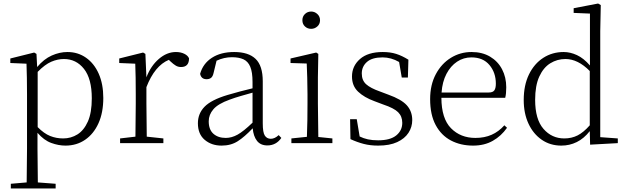

<svg xmlns="http://www.w3.org/2000/svg" viewBox="-20 -820 3586 1100"><path d="M355 14.2Q315.4 14.2 273.7 -1Q231.9 -16.1 194.8 -59.1V32.2L196.8 225.1L298.8 232.9V259.8H42V232.9L132.8 225.1L134.8 32.2V-277.8Q134.8 -379.9 131.8 -455.1L39.1 -459V-484.9L175.8 -519L189 -511.2L192.9 -436Q231.4 -481.9 276.6 -502Q321.8 -522 366.2 -522Q426.3 -522 472.9 -489.3Q519.5 -456.5 545.7 -397.5Q571.8 -338.4 571.8 -258.8Q571.8 -174.8 544.2 -113.8Q516.6 -52.7 467.8 -19.3Q418.9 14.2 355 14.2ZM195.8 -408.2V-91.8Q231.9 -55.2 267.1 -41Q302.2 -26.9 341.8 -26.9Q386.7 -26.9 423.8 -50Q460.9 -73.2 483.4 -123.8Q505.9 -174.3 505.9 -256.8Q505.9 -368.7 461.2 -425.3Q416.5 -481.9 346.2 -481.9Q310.1 -481.9 273.7 -466.3Q237.3 -450.7 195.8 -408.2Z M754.9 0H668V-26.9L755.9 -37.1L757.8 -226.1V-280.8Q757.8 -332.5 757.1 -375Q756.3 -417.5 754.9 -455.1L663.1 -459V-484.9L799.8 -519L813 -511.2L818.8 -377Q843.8 -442.4 889.9 -482.2Q936 -522 987.8 -522Q1015.1 -522 1035.6 -512Q1056.2 -502 1063 -485.8Q1063 -436 1017.1 -436Q1000.5 -436 987.1 -444.1Q973.6 -452.1 957 -467.8L947.3 -477.1Q866.2 -443.4 818.8 -320.8V-226.1L820.8 -37.1L916 -26.9V0Z M1511.7 13.2Q1473.1 13.2 1452.6 -12.7Q1432.1 -38.6 1427.7 -85Q1380.9 -35.6 1341.8 -10.7Q1302.7 14.2 1249.5 14.2Q1191.9 14.2 1152.8 -18.8Q1113.8 -51.8 1113.8 -113.8Q1113.8 -169.4 1152.1 -208.7Q1190.4 -248 1283.7 -275.9Q1318.8 -286.6 1355.5 -296.1Q1392.1 -305.7 1426.8 -314V-350.1Q1426.8 -406.7 1413.8 -437.5Q1400.9 -468.3 1374.8 -480.2Q1348.6 -492.2 1308.6 -492.2Q1263.7 -492.2 1220.7 -472.2L1203.6 -401.9Q1199.2 -381.8 1189.2 -374Q1179.2 -366.2 1163.6 -366.2Q1132.8 -366.2 1126.5 -397Q1143.1 -456.1 1194.1 -489Q1245.1 -522 1321.8 -522Q1403.3 -522 1444.3 -482.7Q1485.4 -443.4 1485.4 -354V-112.8Q1485.4 -61 1497.3 -43Q1509.3 -24.9 1531.7 -24.9Q1554.2 -24.9 1576.7 -45.9L1591.8 -29.8Q1562 13.2 1511.7 13.2ZM1426.8 -117.2V-289.1Q1393.1 -279.8 1359.4 -270Q1325.7 -260.3 1295.4 -249Q1229 -225.1 1202.4 -193.8Q1175.8 -162.6 1175.8 -125Q1175.8 -77.6 1202.6 -53.7Q1229.5 -29.8 1273.4 -29.8Q1307.1 -29.8 1341.1 -48.6Q1375 -67.4 1426.8 -117.2Z M1762.7 -654.8Q1741.7 -654.8 1727.1 -668.5Q1712.4 -682.1 1712.4 -704.1Q1712.4 -725.6 1727.1 -739.7Q1741.7 -753.9 1762.7 -753.9Q1782.7 -753.9 1798.1 -739.7Q1813.5 -725.6 1813.5 -704.1Q1813.5 -682.1 1798.1 -668.5Q1782.7 -654.8 1762.7 -654.8ZM1737.3 0H1649.4V-26.9L1738.3 -36.1Q1740.2 -77.1 1741 -131.3Q1741.7 -185.5 1741.7 -226.1V-280.8Q1741.7 -332 1740.2 -375Q1738.8 -418 1737.3 -456.1L1644.5 -459V-484.9L1791.5 -519L1803.7 -511.2L1801.3 -377V-226.1L1803.7 -35.2L1884.3 -26.9V0Z M2146.5 14.2Q2101.1 14.2 2064.2 4.6Q2027.3 -4.9 1987.8 -22.9L1985.8 -137.2H2023.9L2040.5 -38.1Q2062.5 -27.3 2087.6 -21.7Q2112.8 -16.1 2146.5 -16.1Q2215.8 -16.1 2250.2 -44.2Q2284.7 -72.3 2284.7 -116.2Q2284.7 -153.3 2261 -177Q2237.3 -200.7 2175.8 -221.2L2125.5 -240.2Q2066.4 -261.7 2031.5 -294.9Q1996.6 -328.1 1996.6 -381.8Q1996.6 -441.4 2042.2 -481.7Q2087.9 -522 2172.9 -522Q2216.3 -522 2250 -511.2Q2283.7 -500.5 2319.8 -478L2316.9 -376H2281.7L2266.6 -464.8Q2220.7 -491.2 2171.9 -491.2Q2111.8 -491.2 2082.3 -465.1Q2052.7 -439 2052.7 -398.9Q2052.7 -359.9 2077.6 -337.4Q2102.5 -314.9 2156.7 -295.9L2204.6 -277.8Q2279.8 -251 2310.8 -216.6Q2341.8 -182.1 2341.8 -131.8Q2341.8 -92.3 2320.3 -59.1Q2298.8 -25.9 2255.6 -5.9Q2212.4 14.2 2146.5 14.2Z M2690.4 14.2Q2619.1 14.2 2563.5 -15.1Q2507.8 -44.4 2476.1 -103.5Q2444.3 -162.6 2444.3 -252Q2444.3 -334 2476.8 -394.8Q2509.3 -455.6 2563.2 -488.8Q2617.2 -522 2681.6 -522Q2743.2 -522 2787.8 -495.4Q2832.5 -468.8 2856.4 -423.1Q2880.4 -377.4 2880.4 -319.8Q2880.4 -282.7 2874.5 -259.8H2508.8Q2509.3 -140.6 2564 -85.2Q2618.7 -29.8 2703.6 -29.8Q2755.9 -29.8 2796.6 -47.9Q2837.4 -65.9 2869.6 -102.1L2884.8 -87.9Q2851.6 -40.5 2803.2 -13.2Q2754.9 14.2 2690.4 14.2ZM2509.8 -290H2779.8Q2803.7 -290 2812.3 -302.5Q2820.8 -314.9 2820.8 -340.8Q2820.8 -403.8 2784.2 -447.5Q2747.6 -491.2 2680.7 -491.2Q2635.7 -491.2 2598.6 -466.6Q2561.5 -441.9 2537.8 -396.7Q2514.2 -351.6 2509.8 -290Z M3360.8 8.8 3358.9 -68.8Q3325.7 -26.4 3284.4 -6.1Q3243.2 14.2 3195.8 14.2Q3132.3 14.2 3083.7 -19.3Q3035.2 -52.7 3007.8 -111.6Q2980.5 -170.4 2980.5 -247.1Q2980.5 -332 3010.7 -393.8Q3041 -455.6 3092.8 -488.8Q3144.5 -522 3209.5 -522Q3247.1 -522 3285.6 -504.2Q3324.2 -486.3 3359.9 -444.8V-742.2L3266.6 -746.1V-772.9L3406.7 -799.8L3421.9 -791L3418.9 -641.1V-34.2L3519.5 -26.9V0ZM3358.9 -102.1V-413.1Q3291 -481.9 3219.7 -481.9Q3172.4 -481.9 3132.8 -457.5Q3093.3 -433.1 3069.6 -381.3Q3045.9 -329.6 3045.9 -248Q3045.9 -136.2 3093.8 -81.5Q3141.6 -26.9 3212.9 -26.9Q3254.9 -26.9 3289.1 -44.2Q3323.2 -61.5 3358.9 -102.1Z"/></svg>

Font: Source Han Serif TW ExtraLight
Style: Regular
Weight: 250
Designer: Ryoko NISHIZUKA Ë•øÂ°öÊ∂ºÂ≠ê (kana & ideographs); Frank Grie√ühammer (Latin, Greek & Cyrillic); Wenlong ZHANG Âº†ÊñáÈæô 
Foundry: Adobe
Version: Version 2.003;hotconv 1.1.1;makeotfexe 2.6.0